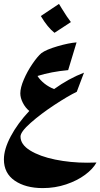

<svg xmlns="http://www.w3.org/2000/svg" viewBox="-75 -588 514 983"><path d="M419 244Q401 277 360.5 307Q320 337 263.5 356Q207 375 144 375Q56 375 0.5 337Q-55 299 -55 228Q-55 176 -20 110Q15 44 75 -20Q55 -36 42 -61.5Q29 -87 29 -110Q29 -139 47 -181Q65 -223 91 -261Q117 -299 137 -316Q161 -334 219 -351Q277 -368 317 -371L274 -229Q187 -221 117 -199Q131 -177 153.5 -159.5Q176 -142 202 -132Q277 -186 355 -216L318 -118Q274 -97 204 -51Q134 -5 82 41Q30 87 30 111Q30 152 79.5 182.5Q129 213 207.5 229Q286 245 371 245Q404 245 419 244ZM134 -506 227 -568 241 -545Q269 -499 288 -475L204 -420Q169 -447 134 -506Z"/></svg>

Font: Rakkas
Style: Regular
Weight: 400
Designer: Zeynep Akay
Foundry: Zeynep Akay
Version: Version 2.000